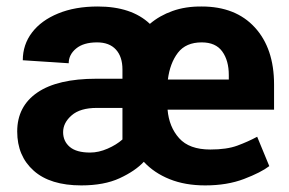

<svg xmlns="http://www.w3.org/2000/svg" viewBox="-20 -558 885 588"><path d="M608.4 9.8Q546.9 9.8 499.5 -9.3Q452.1 -28.3 420.4 -62.5Q394 -34.2 346.4 -12.2Q298.8 9.8 229 9.8Q133.8 9.8 83.3 -35.2Q32.7 -80.1 32.7 -155.3Q32.7 -232.4 94.5 -274.7Q156.2 -316.9 275.4 -316.9H355V-345.2Q355 -384.3 335 -406.2Q314.9 -428.2 277.3 -428.2Q235.8 -428.2 213.1 -409.4Q190.4 -390.6 190.4 -364.3L49.8 -373.5Q49.8 -421.4 78.1 -458.5Q106.4 -495.6 158.2 -516.8Q210 -538.1 279.3 -538.1Q382.8 -538.1 439 -484.9Q468.8 -510.3 508.5 -524.4Q548.3 -538.6 597.7 -538.1Q701.7 -538.1 760.5 -473.9Q819.3 -409.7 819.3 -299.3V-222.2H493.2Q497.6 -169.4 528.6 -134.8Q559.6 -100.1 624 -100.1Q674.8 -100.1 707 -112.1Q739.3 -124 767.6 -139.2L804.7 -49.3Q779.3 -29.8 727.5 -10Q675.8 9.8 608.4 9.8ZM597.7 -428.2Q549.3 -428.2 524.9 -396.5Q500.5 -364.7 494.1 -314.5H680.7V-328.1Q680.7 -372.6 660.6 -400.4Q640.6 -428.2 597.7 -428.2ZM255.9 -90.8Q282.2 -90.8 309.6 -102.8Q336.9 -114.7 355 -130.9V-227.5H276.4Q225.6 -227.5 199.5 -204.8Q173.3 -182.1 173.3 -153.3Q173.3 -125.5 193.6 -108.2Q213.9 -90.8 255.9 -90.8Z"/></svg>

Font: Vazirmatn UI FD
Style: Bold
Weight: 700
Designer: Saber Rastikerdar
Foundry: Saber Rastikerdar
Version: Version 33.003